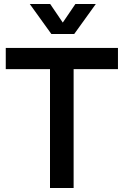

<svg xmlns="http://www.w3.org/2000/svg" viewBox="-20 -940 619 960"><path d="M8.8 -594.2V-700.2H569.8V-594.2H348.1V0H230V-594.2ZM128.9 -919.9H231L293.9 -827.1L356.9 -919.9H459L351.1 -770H236.8Z"/></svg>

Font: Trueno
Style: Regular
Weight: 400
Designer: Julieta Ulanovsky
Foundry: Julieta Ulanovsky
Version: Version 3.001b | FøM Fix